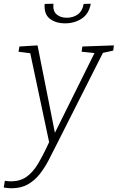

<svg xmlns="http://www.w3.org/2000/svg" viewBox="-71 -771 630 1028"><path d="M-51 233 -45 197Q-37 198 -29 199Q-21 200 -13 200Q36 200 70.5 176Q105 152 133 105Q161 58 192 -10L91 -486L28 -494L33 -522L130 -528L223 -60L435 -487L366 -494L370 -522L539 -528L535 -500L480 -488L232 3Q211 45 189.5 86.5Q168 128 141 162Q114 196 77.5 216.5Q41 237 -10 237Q-28 237 -51 233ZM278 -646Q228 -646 196 -670.5Q164 -695 168 -750L215 -751Q211 -712 232 -694Q253 -676 287 -676Q320 -676 345 -693.5Q370 -711 377 -750L415 -751Q405 -696 366 -671Q327 -646 278 -646Z"/></svg>

Font: Bitter Light
Style: Italic
Weight: 300
Italic angle: -9°
Designer: Sol Matas, and Bitter project Authors
Foundry: Sol Matas
Version: Version 2.001